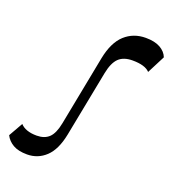

<svg xmlns="http://www.w3.org/2000/svg" viewBox="-174 -846 866 960"><g transform="rotate(20 259.0 -365.5)"><path d="M78.3 10.5Q31.7 10.5 3.5 -5.9Q-24.8 -22.4 -38.1 -49.4L4.6 -124.6Q17.5 -110 39.3 -102.2Q61.1 -94.4 91.4 -94.4Q132.8 -94.4 156.8 -117.2Q180.8 -139.9 191.8 -196.3L264.1 -568.8Q281.7 -657.6 327.3 -699.1Q373 -740.5 438.2 -740.5Q485.9 -740.5 515.4 -724Q544.9 -707.4 555.6 -679.7L506.7 -584.2Q481.5 -611.7 414.8 -611.7Q367.1 -611.7 341.4 -586.9Q315.8 -562.2 304.4 -504.4L235.8 -152.1Q218.9 -67.4 177.2 -28.5Q135.5 10.5 78.3 10.5Z"/></g></svg>

Font: Savate ExtraLight
Style: Italic
Weight: 200
Italic angle: -11°
Designer: Max Esnée
Foundry: Plomb Type
Version: Version 2.000